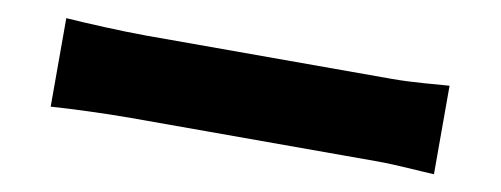

<svg xmlns="http://www.w3.org/2000/svg" viewBox="-32 -589 1064 408"><g transform="rotate(10 500.0 -384.5)"><path d="M86 -289C127 -292 202 -295 259 -295H790C831 -295 887 -290 913 -289V-480C884 -478 835 -473 790 -473H259C210 -473 126 -477 86 -480Z"/></g></svg>

Font: Noto Sans T Chinese Black
Style: Bold
Weight: 900
Designer: Ryoko NISHIZUKA (kana & ideographs); Paul D. Hunt (Latin, Greek & Cyrillic); Wenlong ZHANG (bopomofo); Sandoll Communica
Foundry: Adobe Systems Incorporated
Version: Version 1.000;PS 1;hotconv 1.0.78;makeotf.lib2.5.61930